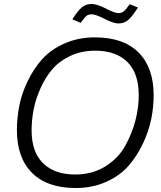

<svg xmlns="http://www.w3.org/2000/svg" viewBox="-20 -932 812 966"><path d="M139 -276Q139 -167 197 -110.5Q255 -54 358 -54Q444 -54 509.5 -94.5Q575 -135 610 -198.5Q645 -262 661.5 -326.5Q678 -391 678 -453Q678 -564 620.5 -620.5Q563 -677 459 -677Q389 -677 332.5 -650Q276 -623 241 -581Q206 -539 182 -484Q158 -429 148.5 -377.5Q139 -326 139 -276ZM65 -278Q65 -338 77 -399.5Q89 -461 119 -523.5Q149 -586 192.5 -634.5Q236 -683 305 -713.5Q374 -744 458 -744Q601 -744 677 -668Q753 -592 753 -453Q753 -394 741 -333.5Q729 -273 699 -209.5Q669 -146 626 -97Q583 -48 514 -17Q445 14 361 14Q218 14 141.5 -62Q65 -138 65 -278ZM344 -835Q373 -880 393 -896Q413 -912 441 -912Q468 -912 515 -888Q557 -866 576 -866Q591 -866 602 -874.5Q613 -883 633 -911L674 -894Q644 -847 624 -830.5Q604 -814 575 -814Q551 -814 502 -839Q461 -860 440 -860Q425 -860 415 -852Q405 -844 386 -817Z"/></svg>

Font: Nacelle Light
Style: Italic
Weight: 300
Italic angle: -12°
Designer: Sora Sagano
Foundry: Sora Sagano
Version: Version 1.000;FEAKit 1.0